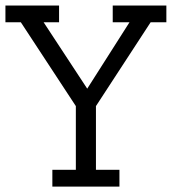

<svg xmlns="http://www.w3.org/2000/svg" viewBox="-20 -687 633 707"><path d="M259.3 -296.3 56.8 -604.9H0V-666.7H197.5V-604.9H140.7L301.2 -360.5L456.8 -604.9H395.1V-666.7H592.6V-604.9H534.6L333.3 -296.3V-61.7H419.8V0H172.8V-61.7H259.3Z"/></svg>

Font: Slabo 27px
Style: Regular
Weight: 400
Version: Version 1.02 Build 003a